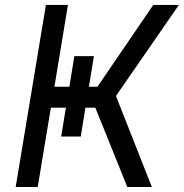

<svg xmlns="http://www.w3.org/2000/svg" viewBox="-20 -747 735 767"><path d="M277 -522.7 257.1 -400.6H197.4L251.4 -727.3H163.4L42.6 0H130.7L183.2 -316.8H243.3L224.4 -201.7H302.6L321.4 -316.8H360.8L488.6 0H586.6L443.2 -363.6L694.6 -727.3H592.3L369.3 -400.6H335.2L355.1 -522.7Z"/></svg>

Font: Margiela Sans
Style: Italic
Weight: 400
Italic angle: -9.39999°
Designer: Stefan Endress, Andreas Faust
Version: Version 1.100;FEAKit 1.0